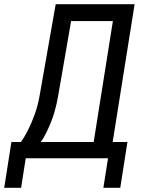

<svg xmlns="http://www.w3.org/2000/svg" viewBox="-61 -750 681 910"><path d="M-41 140 -7 -77H38Q53 -97 70.5 -131Q88 -165 103.5 -208Q119 -251 127 -298L203 -730H577L473 -77H543L509 140H429L451 0H61L39 140ZM132 -77H383L474 -650H276L215 -298Q202 -221 177 -162Q152 -103 132 -77Z"/></svg>

Font: NKDuy Mono
Style: Italic
Weight: 400
Italic angle: -9°
Monospace: yes
Designer: NKDuy
Foundry: NKDuy
Version: Version 2.251; ttfautohint (v1.8.4.7-5d5b)